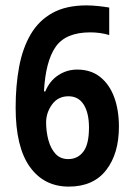

<svg xmlns="http://www.w3.org/2000/svg" viewBox="-20 -774 494 712"><path d="M38 -375Q38 -457 51 -526.5Q64 -596 94 -647Q124 -698 174.5 -726Q225 -754 301 -754Q321 -754 344.5 -751.5Q368 -749 385 -746V-644Q369 -649 351 -651.5Q333 -654 315 -654Q224 -654 186.5 -600.5Q149 -547 143 -435H148Q164 -474 196 -495Q228 -516 266 -516Q317 -516 351.5 -488.5Q386 -461 403.5 -413.5Q421 -366 421 -304Q421 -204 373.5 -143Q326 -82 235 -82Q143 -82 90.5 -155.5Q38 -229 38 -375ZM233 -184Q268 -184 289 -211.5Q310 -239 310 -301Q310 -355 290.5 -386Q271 -417 234 -417Q195 -417 173 -386.5Q151 -356 151 -320Q151 -286 159.5 -254.5Q168 -223 186 -203.5Q204 -184 233 -184Z"/></svg>

Font: Noto Sans Telugu UI ExtraCondensed SemiBold
Style: Regular
Weight: 600
Width: 2
Designer: Jelle Bosma - Monotype Design Team
Foundry: Monotype Imaging Inc.
Version: Version 2.005; ttfautohint (v1.8.4.7-5d5b)